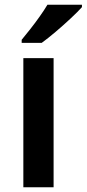

<svg xmlns="http://www.w3.org/2000/svg" viewBox="-20 -786 364 806"><path d="M205 0H78V-542H205ZM324 -756Q307 -737 276.5 -708.5Q246 -680 213 -652Q180 -624 155 -606H71V-619Q86 -637 106.5 -663Q127 -689 146.5 -716.5Q166 -744 179 -766H324Z"/></svg>

Font: Noto Sans Thai Looped SemiBold
Style: Regular
Weight: 600
Designer: Sasikarn Vongin, Ben Mitchell
Foundry: The Fontpad Ltd
Version: Version 1.001; ttfautohint (v1.8.4.7-5d5b)